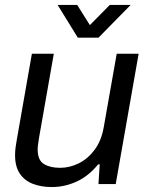

<svg xmlns="http://www.w3.org/2000/svg" viewBox="-20 -743 602 775"><path d="M188.7 12Q146.7 12 113.1 -0.8Q79.5 -13.6 60.1 -42Q40.8 -70.3 40.8 -117Q40.8 -131.8 42.8 -147.4Q44.9 -163 48 -180.4L108.7 -526H197.2L137.1 -184.3Q135.5 -172.1 133.8 -161Q132 -149.9 132 -140.3Q132 -96.4 157.2 -81Q182.5 -65.6 222.3 -65.6Q261.1 -65.6 297.9 -83.7Q334.7 -101.9 362.1 -138.6Q389.4 -175.3 398.8 -229.8L451.1 -526H539.6L447.1 0H377.4L382.5 -79.3H375.9Q337.8 -32.4 289.5 -10.2Q241.2 12 188.7 12ZM507.3 -723 377.7 -591H294.1L212.6 -723H291.7L359.9 -614.4H315.9L423.1 -723Z"/></svg>

Font: Archivo Variable SemiBold
Style: Italic
Weight: 600
Italic angle: -10°
Designer: Hector Gatti
Foundry: Omnibus-Type
Version: Version 2.001